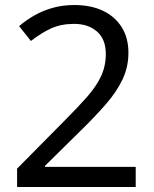

<svg xmlns="http://www.w3.org/2000/svg" viewBox="-20 -744 612 764"><path d="M520 0H48V-73L235 -262Q289 -316 326 -358Q363 -400 382 -440.5Q401 -481 401 -529Q401 -588 366 -618.5Q331 -649 275 -649Q223 -649 183.5 -631Q144 -613 103 -581L56 -640Q84 -664 117.5 -683Q151 -702 190.5 -713Q230 -724 275 -724Q342 -724 390 -701Q438 -678 464.5 -635.5Q491 -593 491 -534Q491 -478 468 -429Q445 -380 404 -332.5Q363 -285 308 -231L159 -84V-80H520Z"/></svg>

Font: Noto Sans Cherokee
Style: Regular
Weight: 400
Designer: Monotype Design Team
Foundry: Monotype Imaging Inc.
Version: Version 2.001